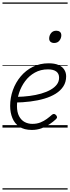

<svg xmlns="http://www.w3.org/2000/svg" viewBox="-20 -1030 566 1550"><path d="M237 19Q175 19 136.5 -7Q98 -33 80 -77Q62 -121 62 -175Q62 -241 84 -302.5Q106 -364 147 -413Q188 -462 245 -490.5Q302 -519 373 -519Q421 -519 452 -505.5Q483 -492 498.5 -468Q514 -444 514 -414Q514 -368 491.5 -333Q469 -298 429.5 -273.5Q390 -249 337.5 -233.5Q285 -218 224 -210.5Q163 -203 99 -202L115 -248Q169 -249 219 -255.5Q269 -262 312.5 -274.5Q356 -287 388.5 -305.5Q421 -324 439 -348Q457 -372 457 -403Q457 -436 434 -453Q411 -470 367 -470Q308 -470 261.5 -444Q215 -418 183 -375Q151 -332 134 -280Q117 -228 117 -174Q117 -124 134 -92Q151 -60 179 -45Q207 -30 241 -30Q278 -30 306.5 -41.5Q335 -53 358 -70Q381 -87 400 -104Q409 -111 416.5 -110Q424 -109 430 -103Q438 -96 440 -87Q442 -78 433 -69Q411 -48 380.5 -27.5Q350 -7 314.5 6Q279 19 237 19ZM417 -683Q400 -683 388.5 -692Q377 -701 377 -719Q377 -743 392 -762.5Q407 -782 435 -782Q452 -782 463.5 -773Q475 -764 475 -745Q475 -722 460 -702.5Q445 -683 417 -683ZM0 490H526V500H0ZM0 -20H526V0H0ZM0 -505H526V-500H0ZM0 -1010H526V-1000H0Z"/></svg>

Font: Playwrite RO Guides
Style: Regular
Weight: 400
Designer: Veronika Burian, José Scaglione
Foundry: TypeTogether
Version: Version 1.003